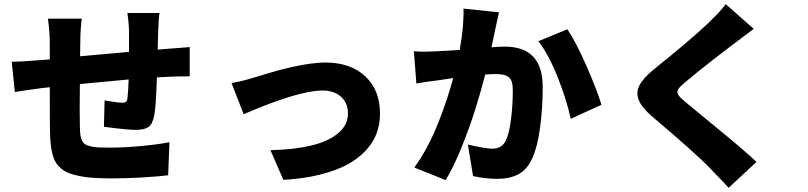

<svg xmlns="http://www.w3.org/2000/svg" viewBox="-20 -816 3864 918"><path d="M734 -578.8 786.9 -583.1Q794.4 -583.8 831.9 -586.5Q869.3 -589.1 887.1 -590.9V-451Q820 -451 785.9 -448.9Q785.5 -448.9 730.1 -446Q725.9 -304 717 -262.1Q709.2 -222.3 689.5 -208.6Q669.7 -195 628.9 -195Q587.7 -195 476.9 -209.9L480.1 -335.9Q542.3 -324.9 562.9 -324.9Q575.6 -324.9 581.7 -328.8Q587.7 -332.7 589.1 -344.1Q593.4 -379.6 595.2 -436.1Q389.9 -417.3 361.9 -414.1Q360.1 -280.2 361.9 -209.9Q362.6 -185.7 364.2 -171.7Q365.8 -157.7 371.6 -145.1Q377.5 -132.5 385.8 -126.8Q394.2 -121.1 411.6 -116.7Q429 -112.2 450.1 -111.2Q471.2 -110.1 506 -110.1Q571.4 -110.1 652.3 -117.5Q733.3 -125 790.1 -136L784.1 22Q735.4 28.1 658.4 32.5Q581.3 36.9 517 36.9Q467.7 36.9 429.9 34.6Q392 32.3 361.5 26.1Q331 19.9 309.5 11.7Q288 3.6 272 -10.5Q256 -24.5 246.4 -40.1Q236.9 -55.8 230.8 -79.2Q224.8 -102.6 222.3 -127.1Q219.8 -151.6 219.1 -186.1Q218 -226.9 218 -399.1L175.1 -394.2Q130.7 -388.5 51.1 -376.1L35.9 -521Q86.6 -521 165.1 -528.1L218 -532V-608Q218 -663 209.2 -726.9H371.1Q364 -674 364 -616.8Q364 -576 362.9 -546.9Q405.2 -550.8 488.6 -558.2Q572.1 -565.7 596.9 -567.8V-659.1Q596.9 -701 589.1 -753.9H742.9Q738.6 -733.7 736.2 -665.1Z M1087 -419Q1143.8 -429 1193.9 -445Q1195.7 -445.3 1215.2 -451.3Q1234.7 -457.4 1242.9 -459.9Q1251.1 -462.4 1273.3 -468.9Q1295.5 -475.5 1308.4 -478.9Q1321.4 -482.2 1344.5 -488.1Q1367.5 -494 1383.9 -497.3Q1400.2 -500.7 1422.4 -505Q1444.6 -509.2 1462.2 -511.5Q1479.8 -513.8 1499.3 -515.4Q1518.8 -517 1535.9 -517Q1655.5 -517 1726.2 -451.3Q1796.9 -385.7 1796.9 -272Q1796.9 -221.6 1780.4 -177.6Q1763.8 -133.5 1728 -95.2Q1692.1 -56.8 1638.7 -28.2Q1585.2 0.4 1508 19.4Q1430.8 38.4 1334.9 44L1273.1 -98Q1386 -100.5 1468 -120.2Q1550.1 -139.9 1596.9 -179.2Q1643.8 -218.4 1643.8 -274.1Q1643.8 -323.2 1610.8 -353.2Q1577.8 -383.2 1522 -383.2Q1407.7 -383.2 1144.9 -269.9Z M2196 -774.9 2365.8 -757.1Q2361.5 -740.1 2354.6 -706.7Q2347.7 -673.3 2345.9 -665.8Q2334.2 -608 2329.9 -589.8Q2367.2 -593 2393.8 -593Q2574.9 -593 2574.9 -399.9Q2574.9 -302.9 2562.3 -206.9Q2549.7 -110.8 2522 -52.9Q2498.2 -3.6 2457.6 17.8Q2416.9 39.1 2356.9 39.1Q2302.9 39.1 2241.8 25.9L2217 -125Q2244.7 -117.9 2280.4 -111.5Q2316.1 -105.1 2333.1 -105.1Q2378.2 -105.1 2397 -141Q2414.1 -174 2422.9 -242.7Q2431.8 -311.4 2431.8 -383.9Q2431.8 -409.4 2426.8 -425.1Q2421.9 -440.7 2409.8 -448.7Q2397.7 -456.7 2383 -459.3Q2368.3 -462 2344.1 -462Q2334.2 -462 2300.1 -459.9Q2278.4 -376.4 2252 -291.9Q2225.5 -207.4 2186.8 -111.5Q2148.1 -15.6 2110.8 45.1L1960.9 -14.9Q1992.9 -58.6 2022.4 -114Q2051.8 -169.4 2074.9 -227.5Q2098 -285.5 2115.2 -337.5Q2132.5 -389.6 2147 -442.8Q2133.9 -440.7 2114 -437.9Q2094.1 -435 2088.1 -433.9Q2006.4 -423.7 1970.9 -416.9L1958.8 -571Q1986.5 -568.9 2001.8 -568.9Q2024.9 -568.9 2068.9 -571Q2084.2 -571.7 2122.2 -573.9Q2160.2 -576 2177.9 -577.1Q2198.9 -695.3 2196 -774.9ZM2554 -619 2692.8 -676.1Q2733 -616.5 2782.8 -503.6Q2832.7 -390.6 2855.8 -315L2708.8 -247.9Q2689.6 -338.8 2646 -448Q2602.3 -557.2 2554 -619Z M3449.9 -796.2 3583.8 -677.9Q3365.4 -515.6 3252.8 -420.1Q3240.4 -409.4 3233.3 -402.3Q3226.2 -395.2 3222.3 -388Q3218.4 -380.7 3218.4 -375.5Q3218.4 -370.4 3223 -362.9Q3227.6 -355.5 3234.4 -348.7Q3241.1 -342 3253.9 -331Q3269.2 -317.5 3405.5 -206Q3541.9 -94.5 3596.9 -41.9L3463.8 82Q3439.3 55 3370.7 -16Q3309.7 -79.5 3095.9 -261Q3047.6 -302.9 3033.7 -338.1Q3019.9 -373.2 3037.3 -407.7Q3054.7 -442.1 3105.8 -484Q3286.6 -629.3 3366.8 -706Q3429.7 -767 3449.9 -796.2Z"/></svg>

Font: Karasuma Gothic
Style: Black
Weight: 900
Designer: Rasmus Andersson / Ryoko Nishizuka
Foundry: Genbu
Version: Version 1.00